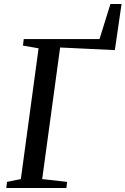

<svg xmlns="http://www.w3.org/2000/svg" viewBox="-20 -938 626 958"><path d="M11.5 0 15 -30.5 84 -44.5 172.5 -697 94.5 -710.5 98.5 -743H476.5L531 -918H586.5L553 -688L280 -701L190.5 -44.5L314.5 -30.5L311.5 0Z"/></svg>

Font: Merriweather 72pt
Style: Italic
Weight: 400
Italic angle: -7.8°
Version: Version 2.101